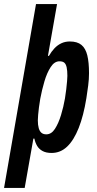

<svg xmlns="http://www.w3.org/2000/svg" viewBox="-52 -744 477 949"><path d="M-32 185 126 -724H230L185 -468H190Q202 -489 217 -505Q232 -521 251 -530Q270 -539 293 -539Q330 -539 350.5 -522Q371 -505 379.5 -470.5Q388 -436 388 -382Q388 -353 384 -322Q380 -291 375 -259Q361 -172 337 -111.5Q313 -51 280 -19.5Q247 12 203 12Q176 12 158.5 2.5Q141 -7 131.5 -23Q122 -39 118 -59H113L70 185ZM177 -80Q202 -80 219.5 -107Q237 -134 249.5 -175Q262 -216 269 -257Q273 -281 275.5 -303Q278 -325 279.5 -342.5Q281 -360 281 -369Q281 -395 277.5 -411Q274 -427 266 -434Q258 -441 242 -441Q217 -441 198.5 -412.5Q180 -384 167.5 -341.5Q155 -299 147 -256Q143 -234 140.5 -213Q138 -192 136.5 -176Q135 -160 135 -149Q135 -126 139.5 -110.5Q144 -95 153 -87.5Q162 -80 177 -80Z"/></svg>

Font: Archivo ExtraCondensed SemiBold
Style: Italic
Weight: 600
Width: 2
Italic angle: -10°
Designer: Hector Gatti
Foundry: Omnibus-Type
Version: Version 2.001